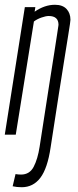

<svg xmlns="http://www.w3.org/2000/svg" viewBox="-22 -564 326 804"><path d="M190 53Q177 141 147 180.5Q117 220 69 220Q48 220 31 216L43 165Q55 167 66 167Q102 167 119 134.5Q136 102 144 50Q167 -100 182 -195.5Q197 -291 205.5 -345Q214 -399 217.5 -423Q221 -447 222 -453Q223 -459 223 -460Q223 -497 182 -497Q170 -497 151.5 -490.5Q133 -484 120 -474L44 0H-2L82 -534H126L123 -515Q165 -544 208 -544Q240 -544 256.5 -526.5Q273 -509 273 -481Q273 -478 271 -463.5Q269 -449 263.5 -415.5Q258 -382 248.5 -322Q239 -262 224.5 -170.5Q210 -79 190 53Z"/></svg>

Font: Georama ExtraCondensed Light
Style: Italic
Weight: 300
Width: 2
Italic angle: -9°
Designer: Jean-Baptiste Levee
Foundry: Production Type
Version: Version 1.000